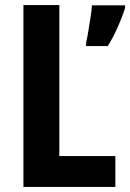

<svg xmlns="http://www.w3.org/2000/svg" viewBox="-20 -734 511 754"><path d="M72 0V-714H213V-121H433V0ZM471 -702Q460 -667 442 -626.5Q424 -586 403 -553H318V-566Q322 -582 326.5 -609.5Q331 -637 335.5 -665.5Q340 -694 341 -713H471Z"/></svg>

Font: Noto Sans Arabic Cond
Style: Bold
Weight: 700
Width: 3
Designer: Monotype Design Team, Nadine Chahine, Nizar Qandah and Khaled Hosny
Foundry: Monotype Imaging Inc.
Version: Version 2.012; ttfautohint (v1.8.4.7-5d5b)